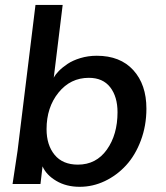

<svg xmlns="http://www.w3.org/2000/svg" viewBox="-20 -737 666 769"><path d="M299.3 11.2Q245.1 11.2 205.1 -12.7Q165 -36.6 150.4 -70.8L142.1 0H30.3Q45.9 -100.1 50.3 -132.8L122.1 -717.3H231L195.3 -425.8Q202.1 -439 215.8 -452.9Q229.5 -466.8 250.5 -481Q271.5 -495.1 302.2 -504.4Q333 -513.7 367.7 -513.7Q461.4 -513.7 513.9 -456.1Q566.4 -398.4 566.4 -301.8Q566.4 -233.9 544.2 -174.6Q522 -115.2 485.1 -75Q448.2 -34.7 399.9 -11.7Q351.6 11.2 299.3 11.2ZM450.7 -287.6Q450.7 -349.6 421.4 -387.5Q392.1 -425.3 335.9 -425.3Q262.2 -425.3 214.4 -366.2Q166.5 -307.1 166.5 -219.7Q166.5 -156.2 198.7 -116.9Q231 -77.6 292 -77.6Q365.2 -77.6 408 -137.7Q450.7 -197.8 450.7 -287.6Z"/></svg>

Font: Muli
Style: Semi-BoldItalic
Weight: 600
Italic angle: -7°
Designer: Vernon Adams
Foundry: newtypography
Version: Version 2.0; ttfautohint (v1.00rc1.2-2d82) -l 8 -r 50 -G 200